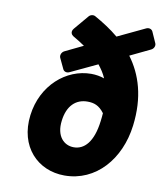

<svg xmlns="http://www.w3.org/2000/svg" viewBox="-88 -831 799 940"><g transform="rotate(10 312.0 -361.5)"><path d="M317 -107C268 -107 227 -147 237 -225C246 -301 288 -339 345 -339C377 -339 403 -331 429 -296C428 -284 427 -269 425 -256C412 -150 369 -107 317 -107ZM607 -644C622 -651 627 -667 622 -678L598 -732C593 -743 579 -748 566 -742L429 -677C392 -708 351 -734 310 -757C300 -763 285 -760 277 -750L217 -679C202 -661 213 -647 221 -642C242 -630 261 -618 280 -605L191 -562C176 -555 171 -538 176 -527L201 -474C206 -464 219 -459 232 -465L366 -528C381 -509 395 -489 405 -465C386 -472 362 -476 340 -476C216 -476 100 -377 81 -225C61 -66 163 37 296 37C452 37 564 -92 585 -262C603 -406 568 -514 507 -596Z"/></g></svg>

Font: Falling Sky
Style: BlkObl
Weight: 900
Designer: Paul D. Hunt
Foundry: Adobe Systems Incorporated
Version: Version 1.02